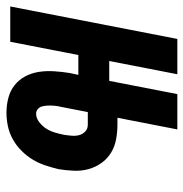

<svg xmlns="http://www.w3.org/2000/svg" viewBox="-26 -564 582 609"><g transform="rotate(90 265.5 -259.0)"><path d="M318 12Q294 12 271 6Q248 0 230.5 -14Q213 -28 202.5 -48Q192 -68 188.5 -91Q185 -114 186.5 -138.5Q188 -163 192 -188L198 -216H135L93 0H-19L84 -530H196L154 -314H217L259 -530H371L334 -340H356Q380 -340 403.5 -335.5Q427 -331 446 -319Q465 -307 478 -288.5Q491 -270 497 -248Q503 -226 502 -201.5Q501 -177 497 -153Q492 -132 485 -111Q478 -90 466.5 -71Q455 -52 438.5 -35.5Q422 -19 402 -8Q382 3 360.5 7.5Q339 12 318 12ZM321 -82Q335 -82 348 -92Q361 -102 369 -115Q377 -128 381 -142Q385 -156 388 -170Q390 -183 391 -195.5Q392 -208 389 -219Q386 -230 377.5 -238Q369 -246 356 -246H316L301 -169Q299 -161 297.5 -152Q296 -143 295.5 -134.5Q295 -126 295.5 -117.5Q296 -109 298 -101Q300 -93 306.5 -87.5Q313 -82 321 -82Z"/></g></svg>

Font: Lode Term
Style: Bold Italic
Weight: 700
Italic angle: -11°
Monospace: yes
Designer: Belleve Invis
Foundry: Belleve Invis
Version: Version 29.2.0